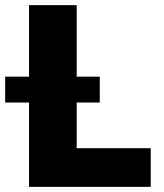

<svg xmlns="http://www.w3.org/2000/svg" viewBox="-65 -727 639 747"><path d="M47.9 -328.1H-44.9V-428.7H47.9V-707H233.4V-428.7H323.2V-328.1H233.4V-150.4H521.5V0H47.9Z"/></svg>

Font: Pretendard GOV Black
Style: Regular
Weight: 900
Designer: Base glyphs from Inter by Rasmus Andersson; Hangeul glyphs from Noto Sans CJK(Source Han Sans) by Jang Soo-young and Kan
Foundry: Kil Hyung-jin
Version: Version 1.309